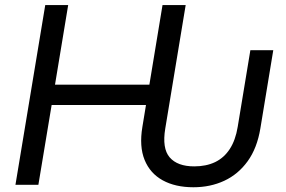

<svg xmlns="http://www.w3.org/2000/svg" viewBox="-20 -748 1158 777"><path d="M762.7 9.8Q689.5 9.8 638.4 -18.3Q587.4 -46.4 565.2 -100.8Q543 -155.3 556.2 -234.4L570.8 -323.2H189L135.3 0H42.5L163.1 -727.5H255.9L202.6 -405.3H584.5L637.7 -727.5H731.4L648.9 -228.5Q635.3 -147.5 666.7 -111.1Q698.2 -74.7 766.1 -74.7Q814.5 -74.7 850.6 -92Q886.7 -109.4 909.9 -145Q933.1 -180.7 941.9 -234.4L993.2 -544.9H1085.9L1033.7 -228.5Q1020.5 -148.4 982.2 -95.5Q943.8 -42.5 887.5 -16.4Q831.1 9.8 762.7 9.8Z"/></svg>

Font: Inter Variable
Style: Italic
Weight: 400
Italic angle: -9.39999°
Designer: Rasmus Andersson
Foundry: rsms
Version: Version 4.001;git-9221beed3